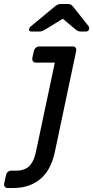

<svg xmlns="http://www.w3.org/2000/svg" viewBox="-110 -753 467 963"><path d="M-89 167 -80 126Q-78 116 -71 109.5Q-64 103 -54 103H-32Q-5 103 13 95.5Q31 88 42 74.5Q53 61 60 43.5Q67 26 71 5L165 -439H71Q50 -439 52 -462L60 -497Q62 -507 69.5 -513.5Q77 -520 88 -520H255Q265 -520 269.5 -513.5Q274 -507 272 -497L166 5Q158 45 142 79Q126 113 100.5 137.5Q75 162 39 176Q3 190 -44 190H-72Q-81 190 -86 183.5Q-91 177 -89 167ZM36 -606Q36 -614 45 -621L162 -718Q175 -729 182.5 -731Q190 -733 198 -733H228Q237 -733 243 -731Q249 -729 258 -718L334 -622Q339 -615 337 -607Q334 -595 322 -595H294Q288 -595 283 -597Q278 -599 273 -602L205 -659L112 -602Q106 -599 101 -597Q96 -595 89 -595H47Q34 -595 36 -606Z"/></svg>

Font: SVN-Rubik
Style: Italic
Weight: 400
Italic angle: -12°
Designer: Hubert and Fischer
Foundry: Hubert & Fischer
Version: Version 2.101; ttfautohint (v1.8.3)